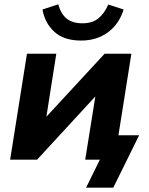

<svg xmlns="http://www.w3.org/2000/svg" viewBox="-20 -740 689 890"><path d="M356 -552Q275 -552 231 -593.5Q187 -635 177 -696L250 -720Q263 -674 290 -653Q317 -632 362 -632Q407 -632 435 -654Q463 -676 482 -719L553 -696Q532 -628 480 -590Q428 -552 356 -552ZM27 0 105 -491H241L195 -199L465 -491H589L529 -113H625L505 130H379L443 0H375L422 -293L152 0Z"/></svg>

Font: Nunito Sans ExtraBold
Style: Italic
Weight: 800
Italic angle: -9°
Designer: Vernon Adams
Foundry: Vernon Adams
Version: Version 3.006; ttfautohint (v1.8.3)